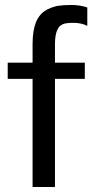

<svg xmlns="http://www.w3.org/2000/svg" viewBox="-20 -752 371 772"><path d="M331 -648Q309 -659 282 -660Q245 -661 231 -654Q224 -650 220.5 -647Q217 -644 210 -631Q201 -611 201 -573V-500H321V-435H201V0H111V-435H11V-500H111V-575Q111 -629 125 -664Q135 -687 152 -702Q161 -709 172 -715Q188 -723 209 -728Q234 -732 266 -732Q302 -732 331 -722Z"/></svg>

Font: Mingzat
Style: Regular
Weight: 400
Designer: Jason Glavy (Lepcha), Lorna Priest (Lepcha additions), Walt Agee (Sophia), Victor Gaultney (Sophia)
Foundry: SIL International
Version: Version 0.100